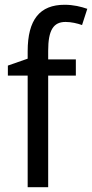

<svg xmlns="http://www.w3.org/2000/svg" viewBox="-20 -785 386 805"><path d="M298 -468V-536H182V-572C182 -659 204 -693 255 -693C279 -693 304 -687 324 -680L346 -748C320 -757 288 -765 251 -765C147 -765 96 -703 96 -570V-539L13 -510V-468H96V0H182V-468Z"/></svg>

Font: Noto Sans Bengali SemiCondensed
Style: Regular
Weight: 400
Width: 4
Designer: Jelle Bosma - Monotype Design Team
Foundry: Monotype Imaging Inc.
Version: Version 2.003